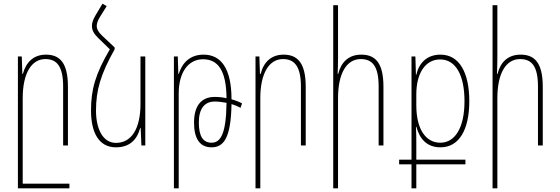

<svg xmlns="http://www.w3.org/2000/svg" viewBox="-20 -788 3033 1040"><path d="M77 232H356V207H103V-256C103 -392 151 -468 226 -468C287 -468 322 -430 322 -319V0H348V-318C348 -449 303 -492 229 -492C163 -492 121 -452 104 -388H101L98 -482H77Z M601 -531 533 -595C512 -615 504 -631 504 -648C504 -661 510 -677 520 -694L558 -755L535 -768L498 -706C484 -682 478 -665 478 -648C478 -624 488 -605 514 -580L575 -521C496 -386 473 -303 473 -189C473 -69 516 10 608 10C681 10 722 -30 739 -94H742L746 0H767V-482H741V-226C741 -90 692 -14 608 -14C537 -14 500 -90 500 -189C500 -299 525 -386 601 -521Z M922 232H948V-281C948 -397 1000 -467 1080 -467C1160 -467 1206 -407 1207 -256C1186 -261 1164 -263 1143 -263C1073 -263 1031 -218 1031 -124C1031 -36 1063 10 1126 10C1192 10 1231 -41 1234 -224C1252 -219 1268 -212 1283 -204L1291 -228C1274 -237 1254 -245 1234 -250C1234 -419 1176 -492 1083 -492C1009 -492 967 -448 948 -387H946L943 -482H922ZM1057 -125C1057 -198 1087 -238 1143 -238C1164 -238 1186 -235 1207 -231C1205 -68 1177 -15 1126 -15C1079 -15 1057 -51 1057 -125Z M1364 232H1390V-256C1390 -392 1438 -468 1513 -468C1574 -468 1610 -430 1610 -319V0H1636V-318C1636 -449 1590 -492 1516 -492C1450 -492 1408 -452 1392 -388H1388L1385 -482H1364Z M1811 -760H1785V232H1811V-256C1811 -392 1858 -468 1934 -468C1997 -468 2031 -430 2031 -319V0H2057V-318C2057 -449 2012 -492 1937 -492C1869 -492 1828 -452 1812 -388H1809C1810 -417 1811 -443 1811 -472Z M2209 232H2235V102H2501V77H2235V-9C2235 -33 2235 -68 2233 -102H2235C2254 -32 2295 10 2366 10C2466 10 2522 -84 2522 -240C2522 -393 2469 -492 2366 -492C2292 -492 2249 -446 2235 -383H2233L2230 -482H2209V77H2142V102H2209ZM2365 -15C2287 -15 2235 -87 2235 -217V-277C2235 -390 2283 -466 2364 -466C2451 -466 2496 -377 2496 -240C2496 -93 2443 -15 2365 -15Z M2674 -760H2648V232H2674V-256C2674 -392 2721 -468 2797 -468C2860 -468 2894 -430 2894 -319V0H2920V-318C2920 -449 2875 -492 2800 -492C2732 -492 2691 -452 2675 -388H2672C2673 -417 2674 -443 2674 -472Z"/></svg>

Font: Noto Sans Armenian Condensed Thin
Style: Regular
Weight: 100
Width: 3
Designer: Monotype Design Team
Foundry: Monotype Imaging Inc.
Version: Version 2.008